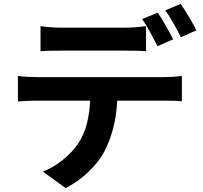

<svg xmlns="http://www.w3.org/2000/svg" viewBox="-20 -889 1040 986"><path d="M188 -755Q212 -751 241 -749Q270 -747 295 -747Q314 -747 347 -747Q380 -747 420 -747Q460 -747 500 -747Q540 -747 572.5 -747Q605 -747 622 -747Q676 -747 730 -755V-626Q705 -628 676.5 -628.5Q648 -629 622 -629Q605 -629 572.5 -629Q540 -629 500 -629Q460 -629 420 -629Q380 -629 347 -629Q314 -629 295 -629Q270 -629 240.5 -628.5Q211 -628 188 -626ZM790 -824Q803 -806 817.5 -781Q832 -756 846 -731Q860 -706 869 -687L789 -652Q773 -683 751.5 -723Q730 -763 710 -791ZM908 -869Q921 -850 936.5 -825Q952 -800 966 -775.5Q980 -751 988 -733L909 -698Q893 -730 871 -769Q849 -808 829 -836ZM72 -499Q95 -496 120 -494.5Q145 -493 168 -493Q181 -493 220 -493Q259 -493 314 -493Q369 -493 432.5 -493Q496 -493 559.5 -493Q623 -493 678 -493Q733 -493 771.5 -493Q810 -493 823 -493Q839 -493 867 -494.5Q895 -496 914 -499V-369Q895 -371 869.5 -371.5Q844 -372 823 -372H582Q578 -295 561.5 -231.5Q545 -168 518 -115Q492 -63 438 -10Q384 43 317 77L200 -8Q253 -28 302 -67.5Q351 -107 381 -151Q412 -198 426 -253.5Q440 -309 443 -372H168Q146 -372 119.5 -371Q93 -370 72 -368Z"/></svg>

Font: Source Han Sans
Style: Bold
Weight: 700
Designer: Ryoko NISHIZUKA Ë•øÂ°öÊ∂ºÂ≠ê (kana, bopomofo & ideographs); Paul D. Hunt (Latin, Greek & Cyrillic); Sandoll Communicatio
Foundry: Adobe
Version: Version 2.004;hotconv 1.0.118;makeotfexe 2.5.65603